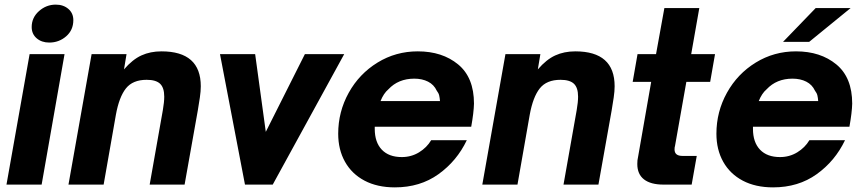

<svg xmlns="http://www.w3.org/2000/svg" viewBox="-20 -798 3732 830"><path d="M160 0H8L108 -564H259ZM117 -681Q117 -722 148.5 -750Q180 -778 221 -778Q254 -778 275.5 -759.5Q297 -741 297 -711Q297 -668 266 -641Q235 -614 193 -614Q160 -614 138.5 -632.5Q117 -651 117 -681Z M276 0 376 -564H527L516 -498Q553 -541 591.5 -558.5Q630 -576 678 -576Q848 -576 848 -425Q848 -404 844 -376.5Q840 -349 835 -320L778 0H627L684 -322Q690 -357 690 -380Q690 -419 672 -436Q654 -453 614 -453Q554 -453 524.5 -416Q495 -379 481 -302L428 0Z M1159 0H1039L931 -564H1083L1129 -228L1298 -564H1468Z M1442 -220Q1442 -315 1487.5 -397Q1533 -479 1612 -527.5Q1691 -576 1786 -576Q1892 -576 1960.5 -519.5Q2029 -463 2029 -350Q2028 -311 2017 -250H1600V-241Q1600 -183 1630.5 -151Q1661 -119 1717 -119Q1758 -119 1791.5 -139.5Q1825 -160 1844 -192H1998Q1955 -102 1875.5 -45Q1796 12 1687 12Q1611 12 1556 -17Q1501 -46 1471.5 -98.5Q1442 -151 1442 -220ZM1882 -361Q1881 -375 1878.5 -385.5Q1876 -396 1868 -406Q1856 -432 1830.5 -445Q1805 -458 1771 -458Q1702 -458 1659 -412Q1638 -394 1625 -361Z M2065 0 2165 -564H2316L2305 -498Q2342 -541 2380.5 -558.5Q2419 -576 2467 -576Q2637 -576 2637 -425Q2637 -404 2633 -376.5Q2629 -349 2624 -320L2567 0H2416L2473 -322Q2479 -357 2479 -380Q2479 -419 2461 -436Q2443 -453 2403 -453Q2343 -453 2313.5 -416Q2284 -379 2270 -302L2217 0Z M2848 0Q2793 0 2764 -22.5Q2735 -45 2735 -89Q2735 -107 2738 -118L2795 -444H2715L2736 -564H2816L2852 -763H3003L2968 -564H3071L3050 -444H2947L2898 -167Q2896 -162 2896 -152Q2896 -124 2930 -124H2992L2970 0Z M3077 -220Q3077 -315 3122.5 -397Q3168 -479 3247 -527.5Q3326 -576 3421 -576Q3527 -576 3595.5 -519.5Q3664 -463 3664 -350Q3663 -311 3652 -250H3235V-241Q3235 -183 3265.5 -151Q3296 -119 3352 -119Q3393 -119 3426.5 -139.5Q3460 -160 3479 -192H3633Q3590 -102 3510.5 -45Q3431 12 3322 12Q3246 12 3191 -17Q3136 -46 3106.5 -98.5Q3077 -151 3077 -220ZM3517 -361Q3516 -375 3513.5 -385.5Q3511 -396 3503 -406Q3491 -432 3465.5 -445Q3440 -458 3406 -458Q3337 -458 3294 -412Q3273 -394 3260 -361ZM3478 -617H3365L3506 -763H3657Z"/></svg>

Font: Open Sauce One ExtraBold Italic
Style: Regular
Weight: 800
Italic angle: -10°
Designer: Alfredo Marco Pradil
Foundry: Creative Sauce Fz LLC
Version: Version 1.477